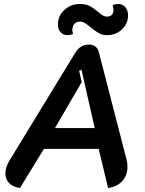

<svg xmlns="http://www.w3.org/2000/svg" viewBox="-20 -932 728 961"><path d="M7 -64Q7 -96 29 -131L358 -670Q383 -709 424 -709Q465 -709 475 -670L614 -131Q618 -115 618 -97Q618 -55 592 -26Q566 3 521 9L474 -187H200L80 9Q45 4 26 -15.5Q7 -35 7 -64ZM454 -291 388 -582 376 -578 389 -521 255 -291ZM270 -810Q270 -853 302.5 -882.5Q335 -912 380 -912Q409 -912 428.5 -902Q448 -892 470 -873Q484 -861 494 -855Q504 -849 515 -849Q548 -849 548 -884Q548 -890 544 -906Q556 -912 572 -912Q594 -912 607.5 -896Q621 -880 621 -855Q621 -814 590.5 -785Q560 -756 516 -756Q493 -756 475 -766Q457 -776 434 -795Q416 -810 404.5 -817Q393 -824 380 -824Q363 -824 352.5 -812.5Q342 -801 342 -782Q342 -774 346 -762Q332 -756 318 -756Q296 -756 283 -771Q270 -786 270 -810Z"/></svg>

Font: K2D SemiBold
Style: Italic
Weight: 600
Italic angle: -10°
Designer: Katatrad Aksorn Co.,Ltd.
Foundry: Cadson Demak Co.,Ltd.
Version: Version 1.000; ttfautohint (v1.6)